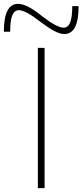

<svg xmlns="http://www.w3.org/2000/svg" viewBox="-80 -979 429 999"><path d="M117 0V-730H152V0ZM255 -802Q232 -802 202 -818Q172 -834 128 -867Q90 -897 62.5 -911.5Q35 -926 18 -926Q-5 -926 -16 -899.5Q-27 -873 -27 -814H-60Q-60 -959 14 -959Q37 -959 67.5 -943.5Q98 -928 140 -894Q179 -864 206.5 -849.5Q234 -835 251 -835Q274 -835 285 -862Q296 -889 296 -947H329Q329 -802 255 -802Z"/></svg>

Font: M PLUS 1 ExtraLight
Style: Regular
Weight: 250
Version: Version 1.001